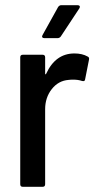

<svg xmlns="http://www.w3.org/2000/svg" viewBox="-20 -720 372 740"><path d="M318 -502Q325 -499 323 -490L308 -414Q307 -405 296 -408Q281 -413 263 -413Q250 -413 244 -412Q205 -409 179.5 -376.5Q154 -344 154 -299V-10Q154 0 144 0H68Q58 0 58 -10V-499Q58 -509 68 -509H144Q154 -509 154 -499V-437Q154 -434 155.5 -433.5Q157 -433 158 -436Q194 -514 267 -514Q297 -514 318 -502ZM216 -700H279Q285 -700 287 -696.5Q289 -693 286 -688L214 -579Q209 -573 202 -573H151Q145 -573 143 -576.5Q141 -580 144 -585L204 -693Q209 -700 216 -700Z"/></svg>

Font: Barlow Semi Condensed Medium
Style: Regular
Weight: 500
Width: 4
Designer: Jeremy Tribby
Foundry: Tribby Type
Version: Version 1.422; ttfautohint (v1.8)